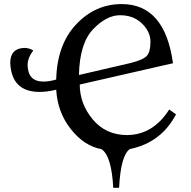

<svg xmlns="http://www.w3.org/2000/svg" viewBox="-20 -711 921 924"><path d="M359.9 -350.1 608.4 -407.7Q668.9 -422.9 686.5 -442.1Q704.1 -461.4 704.1 -511.2Q703.6 -559.1 662.8 -598.4Q622.1 -637.7 557.6 -637.7Q492.7 -637.7 428 -570.3Q363.3 -502.9 359.9 -350.1ZM553.2 192.9H524.9Q517.1 38.6 468.3 6.8Q385.3 -8.3 321 -89.4Q256.8 -170.4 250.5 -279.3Q207 -268.6 170.9 -268.6Q35.2 -268.6 29.3 -408.2Q29.3 -477.5 96.2 -480.5Q120.1 -480.5 140.1 -468.3Q112.8 -432.1 112.8 -397.5Q114.7 -318.4 189 -318.4Q215.3 -318.4 250.5 -328.1Q254.4 -495.6 346.2 -593.5Q438 -691.4 565.9 -691.4Q773.4 -691.4 812.5 -406.7L363.8 -304.2Q363.8 -211.4 426.5 -136.2Q489.3 -61 592.3 -61Q717.3 -62.5 794.4 -184.1L827.1 -160.6Q755.4 -24.4 605 6.3Q561 36.1 553.2 192.9Z"/></svg>

Font: Almanac
Style: Regular
Weight: 400
Designer: Eden's Almanac
Version: Version 3.501;March 28, 2021;FontCreator 13.0.0.2683 64-bit